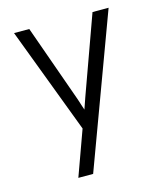

<svg xmlns="http://www.w3.org/2000/svg" viewBox="-107 -591 735 865"><g transform="rotate(-15 260.5 -158.5)"><path d="M151 194 227 -16 40 -511H111L240 -148Q243 -138 249 -120Q255 -102 257 -96L275 -148L406 -511H481L220 194Z"/></g></svg>

Font: Overpass Light
Style: Regular
Weight: 300
Designer: Delve Withrington, Thomas Jockin
Foundry: Delve Fonts
Version: Version 3.000;DELV;Overpass